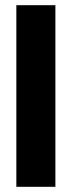

<svg xmlns="http://www.w3.org/2000/svg" viewBox="-20 -720 276 740"><path d="M43 0H193.5V-700H43Z"/></svg>

Font: MCL Standard Bold
Style: Regular
Weight: 700
Designer: Květoslav Bartoš
Foundry: Florian Karsten
Version: Version 1.001;Glyphs 3.2.3 (3260)